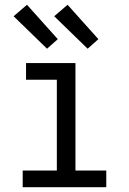

<svg xmlns="http://www.w3.org/2000/svg" viewBox="-20 -784 540 804"><path d="M75 0V-70H218V-450H89V-520H296V-70H425V0ZM347 -580 207 -716 263 -764 392 -620ZM177 -580 37 -716 93 -764 222 -620Z"/></svg>

Font: HulyMono
Style: Regular
Weight: 400
Monospace: yes
Designer: Belleve Invis
Foundry: Belleve Invis
Version: Version 33.2.5; ttfautohint (v1.8.4)